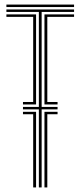

<svg xmlns="http://www.w3.org/2000/svg" viewBox="-20 -820 352 840"><path d="M8 -789.2V-800H304V-789.2ZM8 -767.8V-778.5H304V-767.8H162.2V-352.2H231.8V-341.5H162.2V0H150V-341.5H80.5V-352.2H150V-767.8ZM80.5 -363V-373.8H125.2V-746.2H8V-757H137.8V-363ZM174.5 -363V-757H304V-746.2H187V-373.8H231.8V-363ZM125.2 0V-320.2H80.5V-330.8H137.8V0ZM174.5 0V-330.8H231.8V-320.2H187V0Z"/></svg>

Font: Big Shoulders Inline Text Light
Style: Regular
Weight: 300
Designer: Patric King
Foundry: XO Type Co
Version: Version 1.000